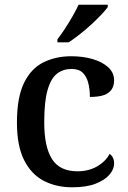

<svg xmlns="http://www.w3.org/2000/svg" viewBox="-20 -786 544 816"><path d="M287 10Q219 10 166 -17.5Q113 -45 82.5 -105.5Q52 -166 52 -265Q52 -373 82.5 -434.5Q113 -496 165.5 -521.5Q218 -547 283 -547Q332 -547 373.5 -535Q415 -523 440 -500Q465 -477 465 -444Q465 -422 454.5 -406Q444 -390 422 -382Q400 -374 362 -374Q362 -407 355 -434Q348 -461 331.5 -477Q315 -493 284 -493Q249 -493 223 -473.5Q197 -454 182.5 -404.5Q168 -355 168 -266Q168 -162 201 -110Q234 -58 309 -58Q357 -58 393 -79Q429 -100 446 -132Q455 -126 460 -115.5Q465 -105 465 -91Q465 -67 445.5 -44Q426 -21 387 -5.5Q348 10 287 10ZM224 -619Q239 -638 256 -664Q273 -690 288.5 -717Q304 -744 314 -766H438V-756Q429 -743 410 -723Q391 -703 367 -681Q343 -659 318 -639.5Q293 -620 272 -606H224Z"/></svg>

Font: Noto Naskh Arabic Medium
Style: Regular
Weight: 500
Designer: Monotype Design Team, David Williams, Mohamad Dakak and Nizar Qandah
Foundry: Monotype Imaging Inc.
Version: Version 2.016